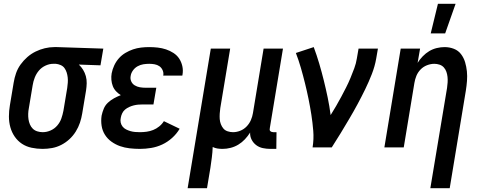

<svg xmlns="http://www.w3.org/2000/svg" viewBox="-20 -776 2540 1011"><path d="M204 8Q175 8 146.5 2Q118 -4 95.5 -19Q73 -34 57.5 -56.5Q42 -79 34.5 -106Q27 -133 27 -162.5Q27 -192 32 -221L52 -341Q56 -366 64.5 -390.5Q73 -415 88.5 -436.5Q104 -458 124 -475.5Q144 -493 167.5 -504.5Q191 -516 216 -522Q241 -528 266 -528H281L524 -520L509 -432L395 -436Q408 -424 417.5 -408.5Q427 -393 432 -375Q437 -357 436.5 -337.5Q436 -318 433 -299L413 -179Q409 -154 401 -130Q393 -106 379 -83.5Q365 -61 345.5 -43Q326 -25 302.5 -13Q279 -1 254 3.5Q229 8 204 8ZM205 -80Q226 -80 246.5 -89Q267 -98 281.5 -115Q296 -132 303 -152Q310 -172 314 -193L334 -313Q336 -327 337 -341Q338 -355 336.5 -368.5Q335 -382 331 -394.5Q327 -407 319.5 -417.5Q312 -428 299 -433.5Q286 -439 274 -440H260Q240 -440 219.5 -430.5Q199 -421 185 -404.5Q171 -388 163 -367.5Q155 -347 152 -327L132 -207Q129 -192 128.5 -177Q128 -162 130 -148Q132 -134 137.5 -121Q143 -108 152.5 -98.5Q162 -89 176 -84.5Q190 -80 205 -80Z M717 8Q690 8 663 5Q636 2 612 -6.5Q588 -15 567 -30Q546 -45 532.5 -66.5Q519 -88 515 -114Q511 -140 515 -167Q519 -186 526.5 -204Q534 -222 548.5 -235.5Q563 -249 580.5 -258.5Q598 -268 616 -275Q603 -283 591.5 -295Q580 -307 574 -322.5Q568 -338 566.5 -355.5Q565 -373 568 -390Q572 -411 581.5 -431.5Q591 -452 606 -469Q621 -486 640.5 -497.5Q660 -509 680.5 -516Q701 -523 722.5 -525.5Q744 -528 765 -528Q788 -528 810.5 -525.5Q833 -523 854 -516Q875 -509 893.5 -497Q912 -485 923.5 -467.5Q935 -450 940 -428Q945 -406 941 -383L940 -378H839L840 -380Q842 -394 836 -407Q830 -420 819 -427.5Q808 -435 794 -437.5Q780 -440 766 -440Q750 -440 734.5 -437.5Q719 -435 704.5 -427Q690 -419 680 -405Q670 -391 668 -376Q665 -361 671 -347.5Q677 -334 689.5 -326.5Q702 -319 716.5 -316.5Q731 -314 746 -314H803L788 -226H731Q719 -226 707.5 -225Q696 -224 684 -221Q672 -218 660 -212.5Q648 -207 638.5 -199Q629 -191 623.5 -179.5Q618 -168 616 -156Q613 -143 615.5 -131Q618 -119 625.5 -109.5Q633 -100 644 -94.5Q655 -89 667 -85.5Q679 -82 692 -81Q705 -80 717 -80Q735 -80 752.5 -82.5Q770 -85 786.5 -91.5Q803 -98 818 -110Q833 -122 843 -138L926 -98Q910 -71 886 -49.5Q862 -28 834 -15Q806 -2 776 3Q746 8 717 8Z M968 215 1090 -520H1192L1140 -207Q1138 -193 1137 -178Q1136 -163 1137 -149Q1138 -135 1143 -122Q1148 -109 1156.5 -99Q1165 -89 1179 -84.5Q1193 -80 1207 -80Q1226 -80 1245 -87.5Q1264 -95 1278.5 -110Q1293 -125 1301 -143.5Q1309 -162 1312 -181L1368 -520H1470L1401 -103Q1400 -98 1400 -93.5Q1400 -89 1403 -86Q1406 -83 1410.5 -81.5Q1415 -80 1419 -80H1436L1435 8H1404Q1384 8 1364.5 4Q1345 0 1329.5 -11.5Q1314 -23 1305 -40.5Q1296 -58 1297 -78Q1285 -59 1269.5 -42.5Q1254 -26 1235 -14.5Q1216 -3 1194.5 2.5Q1173 8 1152 8Q1138 8 1125 6Q1112 4 1100 -2Q1099 26 1095.5 53Q1092 80 1088 107L1070 215Z M1626 0Q1633 -44 1629.5 -87Q1626 -130 1619.5 -172Q1613 -214 1604.5 -255.5Q1596 -297 1586 -337.5Q1576 -378 1564.5 -418Q1553 -458 1538 -497L1632 -528Q1648 -485 1661 -441Q1674 -397 1685 -352.5Q1696 -308 1705.5 -262.5Q1715 -217 1721 -170Q1736 -194 1750 -218Q1764 -242 1777 -266.5Q1790 -291 1802.5 -315.5Q1815 -340 1825.5 -365.5Q1836 -391 1845.5 -416.5Q1855 -442 1859 -468L1868 -520H1970L1961 -468Q1954 -427 1938 -386Q1922 -345 1903 -306Q1884 -267 1863 -228Q1842 -189 1819.5 -151Q1797 -113 1774 -75Q1751 -37 1727 0Z M2248 -600 2286 -756H2379L2324 -600ZM2246 215 2334 -313Q2336 -327 2337 -342Q2338 -357 2336.5 -371Q2335 -385 2330.5 -398Q2326 -411 2317 -421Q2308 -431 2294.5 -435.5Q2281 -440 2267 -440Q2248 -440 2228.5 -432.5Q2209 -425 2194.5 -410Q2180 -395 2172.5 -376.5Q2165 -358 2162 -339L2106 0H2004L2090 -520H2192L2179 -445Q2190 -463 2206 -479.5Q2222 -496 2240.5 -507Q2259 -518 2280 -523Q2301 -528 2321 -528Q2347 -528 2370 -519Q2393 -510 2407.5 -491Q2422 -472 2429 -448.5Q2436 -425 2438.5 -400.5Q2441 -376 2439 -350Q2437 -324 2433 -299L2348 215Z"/></svg>

Font: Iosevka SS18 Semibold
Style: Italic
Weight: 600
Italic angle: -9°
Monospace: yes
Designer: Belleve Invis
Foundry: Belleve Invis
Version: Version 25.1.1; ttfautohint (v1.8.4)